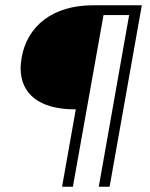

<svg xmlns="http://www.w3.org/2000/svg" viewBox="-20 -707 567 727"><path d="M58 -449C58 -353 127 -293 263 -293H267L215 0H256L372 -650H469L354 0H395L517 -687H332C180 -687 83 -609 62 -489C59 -470 58 -457 58 -449Z"/></svg>

Font: Momo Neue ExtLt
Style: Italic
Weight: 200
Italic angle: -10°
Designer: Ninad Kale (Devanagari), Jonny Pinhorn (Latin)
Foundry: Indian Type Foundry
Version: 4.004